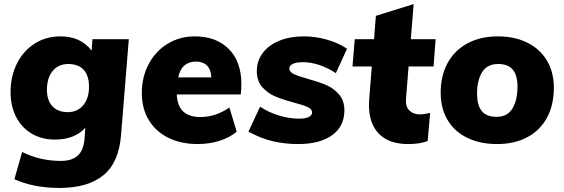

<svg xmlns="http://www.w3.org/2000/svg" viewBox="-20 -701 2776 945"><path d="M614 -508 576 -39Q566 98 489.5 161Q413 224 273 224Q145 224 51 181L89 47Q177 91 280 91Q333 91 362 65.5Q391 40 396 -17L400 -72Q347 -14 250 -14Q186 -14 136.5 -43Q87 -72 59.5 -125Q32 -178 32 -248Q32 -325 63 -387.5Q94 -450 150 -486Q206 -522 278 -522Q377 -522 431 -452L435 -508ZM418 -273Q418 -330 391.5 -358Q365 -386 316 -386Q268 -386 239.5 -352Q211 -318 211 -258Q211 -207 238 -178Q265 -149 313 -149Q361 -149 389.5 -183Q418 -217 418 -273Z M1168 -287Q1168 -263 1165 -236H850Q853 -179 882 -152Q911 -125 966 -125Q1042 -125 1109 -172L1145 -53Q1111 -24 1060.5 -8Q1010 8 953 8Q871 8 808.5 -23Q746 -54 712 -110.5Q678 -167 678 -243Q678 -323 712.5 -387Q747 -451 806.5 -486.5Q866 -522 938 -522Q1044 -522 1106 -460Q1168 -398 1168 -287ZM857 -320H1020Q1019 -358 999 -378Q979 -398 945 -398Q911 -398 888.5 -379.5Q866 -361 857 -320Z M1203 -53 1260 -176Q1302 -148 1353 -132.5Q1404 -117 1452 -117Q1485 -117 1500.5 -125.5Q1516 -134 1516 -147Q1516 -164 1494.5 -174Q1473 -184 1427 -196Q1371 -211 1334.5 -226.5Q1298 -242 1271 -272Q1244 -302 1244 -351Q1244 -401 1273 -440Q1302 -479 1354.5 -500.5Q1407 -522 1475 -522Q1533 -522 1590.5 -505.5Q1648 -489 1688 -461L1633 -341Q1594 -367 1552 -381Q1510 -395 1471 -395Q1438 -395 1421 -386.5Q1404 -378 1404 -365Q1404 -347 1426 -336.5Q1448 -326 1495 -313Q1549 -298 1585.5 -282.5Q1622 -267 1648.5 -236.5Q1675 -206 1675 -158Q1675 -79 1614.5 -35.5Q1554 8 1448 8Q1379 8 1320 -6.5Q1261 -21 1203 -53Z M1978 -211Q1976 -175 1995.5 -156.5Q2015 -138 2047 -138Q2066 -138 2097 -145L2085 -7Q2048 8 1989 8Q1894 8 1845 -42.5Q1796 -93 1796 -184Q1796 -202 1797 -211L1810 -374H1715L1726 -508H1821L1830 -623L2016 -681L2002 -508H2124L2114 -374H1991Z M2149 -244Q2149 -330 2184 -392.5Q2219 -455 2282.5 -488.5Q2346 -522 2430 -522Q2514 -522 2576.5 -490.5Q2639 -459 2672.5 -402Q2706 -345 2706 -270Q2706 -183 2671.5 -120.5Q2637 -58 2574 -25Q2511 8 2427 8Q2342 8 2279 -23Q2216 -54 2182.5 -111Q2149 -168 2149 -244ZM2527 -274Q2527 -331 2503.5 -358.5Q2480 -386 2432 -386Q2377 -386 2352.5 -345Q2328 -304 2328 -241Q2328 -182 2351.5 -154Q2375 -126 2424 -126Q2478 -126 2502.5 -167.5Q2527 -209 2527 -274Z"/></svg>

Font: Muli Black
Style: Italic
Weight: 900
Italic angle: -4.541°
Designer: Vernon Adams
Foundry: Vernon Adams
Version: Version 2.001